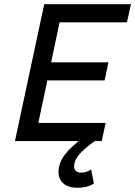

<svg xmlns="http://www.w3.org/2000/svg" viewBox="-20 -670 642 912"><path d="M51 0 190 -650H602L583 -564H263L223 -374H495L477 -288H205L162 -86H482L463 0ZM349 222Q306 222 282 202Q258 182 258 146Q258 105 287 66Q316 27 384 -24L430 0Q376 39 354 66.5Q332 94 332 119Q332 150 366 150Q390 150 413 135L426 202Q394 222 349 222Z"/></svg>

Font: Sometype Mono Medium
Style: Italic
Weight: 500
Italic angle: -12°
Monospace: yes
Designer: Ryoichi Tsunekawa
Foundry: Dharma Type
Version: Version 1.000; ttfautohint (v1.8.3)